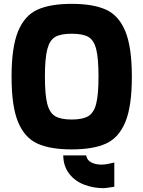

<svg xmlns="http://www.w3.org/2000/svg" viewBox="-20 -769 744 996"><path d="M40 -371Q40 -525 74 -607Q108 -689 174.5 -719Q241 -749 352 -749Q463 -749 529.5 -719Q596 -689 630 -607Q664 -525 664 -371Q664 -217 630 -135.5Q596 -54 529.5 -24Q463 6 352 6Q241 6 174.5 -24Q108 -54 74 -135.5Q40 -217 40 -371ZM491 -371Q491 -467 479 -514Q467 -561 438.5 -577.5Q410 -594 352 -594Q295 -594 266.5 -577.5Q238 -561 225.5 -514Q213 -467 213 -371Q213 -278 225 -231Q237 -184 266 -166.5Q295 -149 352 -149Q409 -149 438 -166.5Q467 -184 479 -231Q491 -278 491 -371ZM308 37H427Q431 62 453.5 73.5Q476 85 507 85Q524 85 544.5 80.5Q565 76 573 74V200L550 203Q528 207 517 207Q463 207 415.5 188.5Q368 170 338.5 131.5Q309 93 308 37Z"/></svg>

Font: Exo ExtraBold
Style: Regular
Weight: 800
Designer: Natanael Gama
Foundry: Natanael Gama
Version: Version 1.500